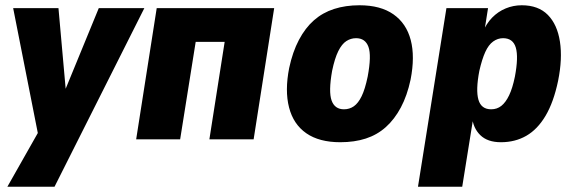

<svg xmlns="http://www.w3.org/2000/svg" viewBox="-20 -529 2181 729"><path d="M8 180 127 -30 134 29 30 -498H202L232 -162H217L355 -498H528L187 180Z M497 0 575 -498H1021L943 0H775L833 -370H723L664 0Z M1272 11Q1192 11 1143 -23Q1094 -57 1077.5 -121Q1061 -185 1078 -271Q1091 -332 1115 -377.5Q1139 -423 1172 -452Q1205 -481 1248.5 -495Q1292 -509 1345 -509Q1425 -509 1474 -474.5Q1523 -440 1539.5 -377Q1556 -314 1539 -227Q1526 -166 1502 -121Q1478 -76 1445 -46.5Q1412 -17 1369 -3Q1326 11 1272 11ZM1286 -114Q1307 -114 1323.5 -125.5Q1340 -137 1353 -163.5Q1366 -190 1376 -238Q1391 -318 1379 -351Q1367 -384 1332 -384Q1312 -384 1295 -373Q1278 -362 1264.5 -335Q1251 -308 1241 -260Q1227 -181 1239 -147.5Q1251 -114 1286 -114Z M1567 180 1675 -498H1833L1818 -403H1811Q1826 -439 1848.5 -462Q1871 -485 1900 -497Q1929 -509 1961 -509Q2024 -509 2060 -472.5Q2096 -436 2106 -371Q2116 -306 2099 -222Q2082 -141 2051.5 -89.5Q2021 -38 1978.5 -13.5Q1936 11 1882 11Q1831 11 1803.5 -16Q1776 -43 1772 -87L1778 -88L1735 180ZM1845 -114Q1867 -114 1883.5 -127Q1900 -140 1913 -167Q1926 -194 1935 -238Q1949 -312 1938.5 -348Q1928 -384 1890 -384Q1870 -384 1852.5 -371.5Q1835 -359 1822.5 -331.5Q1810 -304 1800 -260Q1786 -187 1796.5 -150.5Q1807 -114 1845 -114Z"/></svg>

Font: Nunito Sans 10pt Condensed Black
Style: Italic
Weight: 900
Width: 3
Italic angle: -9°
Designer: Vernon Adams
Foundry: Vernon Adams
Version: Version 3.101;gftools[0.9.27]